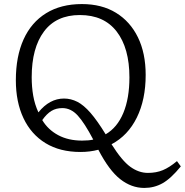

<svg xmlns="http://www.w3.org/2000/svg" viewBox="-20 -734 910 945"><path d="M690 191Q627 191 572 148Q517 105 464 3Q423 14 376 14Q275 14 204 -29.5Q133 -73 95.5 -152.5Q58 -232 58 -339Q58 -456 96 -540Q134 -624 207 -669Q280 -714 383 -714Q481 -714 551 -671Q621 -628 659 -550Q697 -472 697 -365Q697 -244 653.5 -155.5Q610 -67 529 -24Q580 57 621.5 87Q663 117 708 117Q749 117 781.5 103.5Q814 90 851 59L870 85Q821 145 780 168Q739 191 690 191ZM500 -73Q557 -106 587 -178Q617 -250 617 -353Q617 -497 554.5 -578.5Q492 -660 373 -660Q257 -660 196.5 -579Q136 -498 136 -354Q136 -306 143.5 -263Q151 -220 169 -181Q224 -249 295 -249Q329 -249 360.5 -233Q392 -217 425.5 -178.5Q459 -140 500 -73ZM384 -42Q418 -42 439 -47Q396 -129 362.5 -165.5Q329 -202 287 -202Q256 -202 233 -188Q210 -174 188 -143Q216 -96 266 -69Q316 -42 384 -42Z"/></svg>

Font: Literata 12pt Light
Style: Regular
Weight: 300
Designer: Latin by Veronika Burian and Jose Scaglione. Greek by Irene Vlachou. Cyrillic by Vera Evstafieva.
Foundry: TypeTogether
Version: Version 3.002